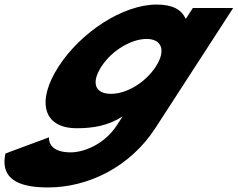

<svg xmlns="http://www.w3.org/2000/svg" viewBox="-21 -548 1044 843"><path d="M2.9 126C-24.1 251 83.4 275 190.4 275C365.4 275 550 186 661.4 14L1002.8 -513H825.8L796 -467H793C776.2 -506 735.5 -528 667.5 -528C517.5 -528 333.5 -406 236.3 -256C139.2 -106 165.8 15 315.8 15C385.8 15 452.3 5 517.5 -37L492.8 1C433.9 92 339.1 121 290.1 121C213.1 121 192.8 86 193.9 55ZM424.3 -256C470.3 -327 555.7 -377 622.7 -377C688.7 -377 709.3 -327 663.3 -256C618 -186 535.6 -136 466.6 -136C394.6 -136 379 -186 424.3 -256Z"/></svg>

Font: Hussar
Style: BdWodka
Weight: 700
Foundry: Cannot Into Space Fonts
Version: Version 2.00